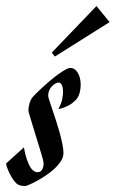

<svg xmlns="http://www.w3.org/2000/svg" viewBox="-97 -611 387 642"><path d="M138.2 -383.8Q148.4 -383.8 155.8 -376.7Q163.1 -369.6 167.5 -358.4Q171.9 -347.2 172.6 -332.5Q173.3 -317.9 169.9 -303.2Q166 -285.6 154.5 -274.7Q143.1 -263.7 130.4 -257.3Q115.7 -250 98.1 -246.1Q108.4 -265.6 111.1 -279.3Q113.8 -293 113.8 -305.2Q113.8 -310.1 113 -315.2Q112.3 -320.3 110.6 -324.7Q108.9 -329.1 106 -332Q103 -335 99.1 -335Q94.7 -335 88.6 -331.8Q82.5 -328.6 76.9 -322.8Q71.3 -316.9 67.6 -308.8Q64 -300.8 64 -291Q64 -287.1 67.9 -275.4Q71.8 -263.7 77.4 -246.8Q83 -230 89.6 -210Q96.2 -189.9 101.8 -169.9Q107.4 -149.9 111.3 -131.3Q115.2 -112.8 115.2 -99.1Q115.2 -85.4 106.4 -72Q97.7 -58.6 84.5 -46.4Q71.3 -34.2 55.4 -23.7Q39.6 -13.2 25.1 -5.4Q10.7 2.4 0.2 6.8Q-10.3 11.2 -13.2 11.2Q-17.6 11.2 -24.9 10Q-32.2 8.8 -37.1 5.9Q-42.5 2.9 -48.3 -4.4Q-54.2 -11.7 -59.8 -21.5Q-65.4 -31.2 -70.1 -42.5Q-74.7 -53.7 -77.1 -64L-17.1 -118.2Q-13.2 -94.7 -6.8 -76.7Q-3.9 -68.8 -0.5 -61.3Q2.9 -53.7 7.3 -47.9Q11.7 -42 17.1 -38.6Q22.5 -35.2 28.8 -35.2Q38.6 -35.2 43.7 -43.7Q48.8 -52.2 48.8 -64.9Q48.8 -68.8 45.2 -82.8Q41.5 -96.7 35.6 -115.2Q29.8 -133.8 23.4 -155Q17.1 -176.3 11.2 -194.6Q5.4 -212.9 1.7 -226.1Q-2 -239.3 -2 -242.2Q-2 -250.5 1.2 -263.2Q4.4 -275.9 11.2 -285.2Q13.7 -288.6 22.5 -297.4Q31.2 -306.2 43.2 -317.1Q55.2 -328.1 68.8 -339.8Q82.5 -351.6 95.9 -361.3Q109.4 -371.1 120.4 -377.4Q131.3 -383.8 138.2 -383.8ZM269.5 -537.1 86.4 -421.9 76.2 -435.1 225.6 -590.8Z"/></svg>

Font: Romanesco
Style: Regular
Weight: 400
Designer: Astigmatic (AOETI)
Foundry: Astigmatic (AOETI)
Version: Version 1.000